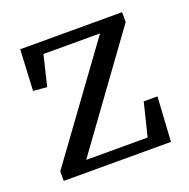

<svg xmlns="http://www.w3.org/2000/svg" viewBox="-88 -520 593 604"><g transform="rotate(-20 209.0 -218.0)"><path d="M27 0V-32L309 -419L320 -397H76L110 -424L79 -295L33 -299L40 -436H381V-403L100 -16L89 -38H349L315 -11L349 -149H395L386 0Z"/></g></svg>

Font: Lisu Bosa ExtraLight
Style: Regular
Weight: 200
Designer: David Morse, Annie Olsen, Victor Gaultney, Frank Grießhammer (Latin)
Foundry: SIL International
Version: Version 2.000